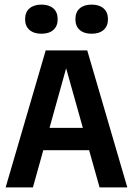

<svg xmlns="http://www.w3.org/2000/svg" viewBox="-20 -814 578 834"><path d="M4.5 0 178.5 -595H359L533 0H412.5L260.5 -541.5H274L123 0ZM108 -161.5 131 -258.5H405L429 -161.5ZM378 -667.5Q345 -667.5 326.2 -684Q307.5 -700.5 307.5 -730.5Q307.5 -761 326.2 -777.5Q345 -794 378 -794Q411 -794 430 -777.5Q449 -761 449 -730.5Q449 -700.5 430 -684Q411 -667.5 378 -667.5ZM160 -667.5Q127 -667.5 108 -684Q89 -700.5 89 -730.5Q89 -761 108 -777.5Q127 -794 160 -794Q193 -794 211.8 -777.5Q230.5 -761 230.5 -730.5Q230.5 -700.5 211.8 -684Q193 -667.5 160 -667.5Z"/></svg>

Font: Encode Sans SC Condensed SemiBold
Style: Regular
Weight: 600
Width: 3
Designer: Multiple Designers
Foundry: Impallari Type
Version: Version 3.002